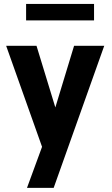

<svg xmlns="http://www.w3.org/2000/svg" viewBox="-20 -729 553 952"><path d="M188.5 -1 11.7 -498.5 10.7 -502H14.2H159.2H161.1L161.6 -500L254.4 -196.3L346.7 -500L347.2 -502H349.1H493.7H497.1L495.6 -498.5L246.1 202.6H113.8ZM446.3 -627.9H109.4V-709.5H446.3Z"/></svg>

Font: MAUL Bold
Style: Bold
Weight: 700
Designer: MAUL
Version: Version 1.0; 2020; ttfautohint (v1.8.3)